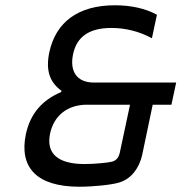

<svg xmlns="http://www.w3.org/2000/svg" viewBox="-20 -699 688 728"><path d="M310 -302H473L434 -119C431 -105 423 -91 405 -86C390 -82 337 -77 301 -77C199 -77 154 -117 170 -193C184 -258 233 -302 310 -302ZM78 -190C52 -64 119 9 281 9C333 9 403 2 432 -7C479 -21 508 -63 519 -111L559 -302H630L648 -386H336C269 -386 244 -431 257 -493C271 -561 320 -593 402 -593C454 -593 506 -581 556 -554L575 -643C532 -667 476 -679 416 -679C277 -679 192 -616 167 -501C153 -434 167 -388 213 -355L212 -350C139 -319 95 -268 78 -190Z"/></svg>

Font: LT Wave Mono
Style: Italic
Weight: 400
Designer: Daniel Lyons
Version: Version 2.5 (Glyphs App)